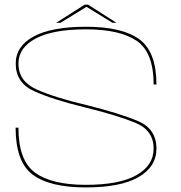

<svg xmlns="http://www.w3.org/2000/svg" viewBox="-20 -795 772 818"><path d="M345.5 3.5Q494 3.5 570.2 -40.5Q646.5 -84.5 646.5 -162Q646.5 -246 567.8 -279.2Q489 -312.5 348 -347.5Q212.5 -379.5 135.5 -414.2Q58.5 -449 58.5 -524Q58.5 -591.5 131.8 -630.8Q205 -670 346.5 -670Q490.5 -670 562.5 -621Q634.5 -572 634.5 -435H646.5Q646.5 -574 573.8 -627.5Q501 -681 346.5 -681Q200.5 -681 123.8 -639.8Q47 -598.5 47 -524Q47 -442.5 124.5 -407Q202 -371.5 341.5 -337.5Q478.5 -304 556.5 -272Q634.5 -240 634.5 -162Q634.5 -90.5 561.8 -49Q489 -7.5 345.5 -7.5Q200 -7.5 129.2 -59.5Q58.5 -111.5 58.5 -251H46.5Q46.5 -105.5 119.2 -51Q192 3.5 345.5 3.5ZM219.5 -698H238L348.5 -766L459 -698H476L355.5 -775H340.5Z"/></svg>

Font: Anybody Expanded Thin
Style: Regular
Weight: 250
Width: 7
Version: Version 1.113;gftools[0.9.25]